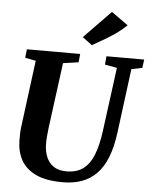

<svg xmlns="http://www.w3.org/2000/svg" viewBox="-64 -1056 885 1118"><g transform="rotate(5 378.0 -496.5)"><path d="M686 -681 637.5 -306Q626.5 -220.5 602.5 -160.2Q578.5 -100 541.5 -62.5Q504.5 -25 455.2 -7.5Q406 10 344.5 10Q245.5 10 186.2 -18.8Q127 -47.5 100.2 -97.2Q73.5 -147 73 -209.5Q73 -228.5 73.2 -248.8Q73.5 -269 76.5 -290.5L127 -681L64.5 -693L70 -743H381.5L376.5 -694L286.5 -681L236.5 -303Q233 -274.5 230.8 -249Q228.5 -223.5 229 -205.5Q229 -162.5 243 -128.2Q257 -94 286 -74.5Q315 -55 361 -55Q420 -55 458.2 -83.2Q496.5 -111.5 518.8 -167.5Q541 -223.5 552 -307L601.5 -681L530.5 -694L535 -743H755.5L749 -694ZM444.5 -800 388 -842 544.5 -1003 642 -933.5Q610.5 -903 574.5 -878.2Q538.5 -853.5 504.8 -834.5Q471 -815.5 444.5 -800Z"/></g></svg>

Font: Merriweather 24pt ExtraBold
Style: Italic
Weight: 800
Italic angle: -7.8°
Version: Version 2.101